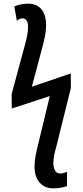

<svg xmlns="http://www.w3.org/2000/svg" viewBox="-20 -785 452 1045"><path d="M269 240.2Q224.1 240.2 196 209.2Q168 178.2 168 121.1Q168 94.7 173.1 66.9Q178.2 39.1 184.6 13.2L251 -262.2L43.9 -194.3L43.5 -273.4L119.1 -553.2Q125.5 -577.6 129.2 -598.9Q132.8 -620.1 132.8 -640.6Q132.8 -662.1 124.5 -673.6Q116.2 -685.1 104 -685.1Q85 -685.1 71.8 -671.9L58.1 -749.5Q72.3 -756.8 92.8 -761Q113.3 -765.1 131.3 -765.1Q181.6 -765.1 206.3 -733.6Q231 -702.1 231 -648.4Q231 -619.1 225.3 -590.6Q219.7 -562 211.4 -531.2L153.3 -313L365.2 -385.3L365.7 -305.7L285.6 16.6Q278.8 39.6 274.7 60.8Q270.5 82 270.5 102.5Q270.5 127 279.5 143.1Q288.6 159.2 307.6 159.2Q319.8 159.2 328.6 156Q337.4 152.8 344.7 149.9V228Q336.4 231.4 315.9 235.8Q295.4 240.2 269 240.2Z"/></svg>

Font: Open Sans Condensed SemiBold
Style: Regular
Weight: 600
Width: 3
Designer: Monotype Design Team
Foundry: Monotype Imaging Inc.
Version: Version 3.000; ttfautohint (v1.8.4)